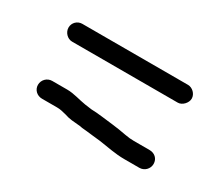

<svg xmlns="http://www.w3.org/2000/svg" viewBox="-61 -573 617 533"><g transform="rotate(30 247.5 -306.5)"><path d="M85 -204H133C144 -204 151 -202 163 -199C180 -193 193 -193 214 -191C217 -190 225 -189 238 -188C253 -186 266 -185 283 -183C312 -179 337 -173 367 -173H415C431 -173 444 -186 444 -202C444 -219 431 -230 415 -230H365C354 -230 346 -231 335 -233C320 -236 306 -238 290 -240C271 -242 237 -247 219 -247C212 -248 204 -249 197 -250C177 -253 155 -261 133 -261H85C69 -261 56 -248 56 -232C56 -216 69 -204 85 -204ZM78 -383H417C431 -383 445 -398 445 -412C445 -427 431 -440 417 -440H78C63 -440 50 -428 50 -412C50 -397 63 -383 78 -383Z"/></g></svg>

Font: Electronic
Style: Regular
Weight: 400
Version: Version 1.011